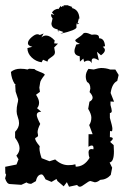

<svg xmlns="http://www.w3.org/2000/svg" viewBox="-22 -706 487 739"><path d="M16.6 2.4Q4.4 2.4 -2.4 -19.5L1.5 -33.7L-1.5 -39.1L-2 -64L41.5 -72.8L49.3 -92.8L41 -106.9Q53.2 -120.1 53.2 -135.7Q53.2 -152.8 36.1 -175.8V-198.7Q51.3 -214.4 51.3 -231.9Q51.3 -242.7 46.6 -255.1Q42 -267.6 42 -277.3Q42 -294.9 44.9 -305.4Q47.9 -315.9 47.9 -323.7L38.1 -353.5Q36.6 -370.6 36.6 -377.9L37.6 -382.8H34.7Q22 -402.3 20 -429.2Q34.7 -441.4 56.2 -441.4Q71.8 -441.4 84 -438.5L89.8 -441.4L110.4 -440.4Q114.3 -435.5 132.3 -429Q150.4 -422.4 150.4 -418Q132.8 -396.5 132.3 -386.7L129.4 -368.7L131.8 -352.5L116.7 -341.3Q128.4 -323.7 128.4 -311Q128.4 -297.9 120.6 -289.6L136.7 -275.9Q119.6 -275.9 119.6 -262.7Q119.6 -254.4 132.8 -229Q122.6 -209 122.6 -196.8L124.5 -185.1Q124.5 -180.2 118.9 -177.7Q113.3 -175.3 113.3 -172.9Q113.3 -164.1 130.9 -143.1L129.9 -135.3Q129.9 -121.1 138.2 -97.2L168.5 -85.4L190.4 -92.3Q213.9 -70.3 241.2 -70.3Q257.8 -70.3 268.1 -73.7L269.5 -64.5Q302.2 -64.5 322.8 -98.6Q318.8 -107.4 318.8 -119.6Q318.8 -132.3 330.1 -132.3L337.4 -131.3L337.9 -136.2Q337.9 -146 331.1 -146Q325.7 -146 318.4 -141.1L318.8 -189.5H334.5L321.3 -224.6Q329.6 -236.8 329.6 -253.4Q329.6 -266.6 317.4 -287.1L322.3 -314.5Q334.5 -320.8 334.5 -330.1Q334.5 -338.9 322.8 -351.6L325.7 -364.7Q325.7 -384.8 313.5 -390.1Q308.1 -399.4 308.1 -412.1Q308.1 -426.8 318.4 -440.9L338.9 -438.5Q358.9 -444.3 366.7 -444.3Q385.7 -444.3 401.9 -438.5H421.9L434.6 -417.5L429.2 -394.5Q409.2 -384.8 403.8 -348.1L417 -314.5L403.3 -315.4V-301.8Q408.2 -285.2 408.2 -278.8Q408.2 -271.5 400.9 -271V-252.4Q410.6 -219.2 410.6 -210.4Q410.6 -200.7 407.7 -200.7L401.4 -201.7L400.9 -178.2Q412.1 -177.7 412.1 -172.4Q412.1 -168 401.9 -159.7L415.5 -147.5L416.5 -123Q416.5 -83.5 399.9 -80.6L409.7 -60.5L404.3 -32.7Q388.2 -14.6 363.8 -13.7Q352.5 -4.4 342.8 -4.4L326.2 -9.3Q320.3 -9.3 305.9 1.7Q291.5 12.7 285.6 12.7Q279.3 12.7 274.9 5.9L243.7 12.7L235.4 -4.9L223.1 11.2L199.2 -9.3L195.3 -17.1L176.3 -5.9L153.3 -15.6Q144 -34.7 138.7 -34.7Q121.6 -34.7 116.2 -8.8L98.1 1.5Q86.4 1.5 80.1 -3.9L60.1 5.4ZM138.2 -466.3Q116.2 -469.2 99.9 -484.9Q83.5 -500.5 83.5 -521L102.5 -525.9Q85.4 -529.8 85.4 -539.6Q85.4 -550.3 99.1 -562.3Q112.8 -574.2 121.6 -574.2Q127 -574.2 131.3 -571.3L146 -577.1L137.2 -562Q146 -569.3 155.3 -569.3Q170.9 -569.3 188.5 -550.3L186.5 -539.1L201.2 -538.1L186.5 -523.4L189.5 -506.3Q189.5 -498 185.3 -493.9Q181.2 -489.7 176 -486.3Q170.9 -482.9 166.3 -479.2Q161.6 -475.6 160.6 -468.8L143.6 -476.1ZM331.5 -462.4Q326.2 -472.7 316.9 -472.7Q309.6 -472.7 301.8 -467.8L298.8 -480.5L285.6 -468.8L284.7 -489.7Q264.6 -492.7 264.6 -509.8Q264.6 -518.1 271.5 -534.7L285.6 -537.1Q267.6 -544.9 267.6 -550.8Q267.6 -552.2 271.5 -555.2Q293.9 -570.3 296.9 -575Q299.8 -579.6 307.1 -579.6Q315.4 -579.6 331.1 -572.3L341.8 -573.2Q358.9 -573.2 358.9 -562.5L359.9 -558.6Q379.9 -558.6 382.3 -528.3L373.5 -525.9Q381.8 -520 381.8 -513.2Q381.8 -503.9 366.7 -493.2L351.1 -506.8L358.4 -473.6Q346.2 -481.4 338.9 -481.4Q330.6 -481.4 330.6 -470.2ZM199.8 -593Q176 -596.9 176 -616L180.3 -634.8Q174.8 -641.4 174.8 -647.6L175.6 -652.3L187.3 -648L177.9 -657.8Q185.7 -670.7 203.3 -672.6L205.3 -670.3L204.9 -678.1L208.4 -675.8L210 -683.2L214.6 -678.9Q216.2 -678.9 216.6 -681.6L221.3 -682.8L224.8 -680.5L222.1 -685.5L237.7 -685.9L256.8 -678.9L253.7 -675.4Q282.2 -669.5 283.8 -634L281.4 -634.8L277.1 -618L278.3 -616L283.4 -618.4Q279.1 -612.5 277.1 -612.5Q275.2 -612.5 274.4 -618Q272.1 -613.7 272.1 -607.8L272.5 -601.2Q272.5 -590.2 210 -575.8L222.8 -582.4L202.9 -589.8L201.8 -582Z"/></svg>

Font: Truetypewriter PolyglOTT
Style: Regular
Weight: 400
Designer: Sergey Beatoff a.k.a. Sam_T
Version: Version 3.76